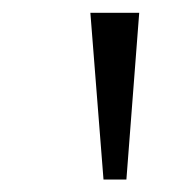

<svg xmlns="http://www.w3.org/2000/svg" viewBox="-20 -748 297 307"><path d="M145.5 -460.9 124.5 -727.5H202.6L182.1 -460.9Z"/></svg>

Font: Inter Light
Style: Regular
Weight: 300
Designer: Rasmus Andersson
Foundry: rsms
Version: Version 4.000;git-a52131595